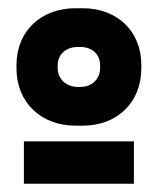

<svg xmlns="http://www.w3.org/2000/svg" viewBox="-20 -725 383 466"><path d="M163 -420H181C264 -420 323 -476 323 -559V-567C323 -650 264 -705 181 -705H163C80 -705 20 -650 20 -567V-559C20 -476 80 -420 163 -420ZM169 -514C142 -514 120 -532 120 -560V-566C120 -595 142 -611 169 -611H175C202 -611 223 -595 223 -566V-560C223 -532 202 -514 175 -514ZM38 -279H305V-382H38Z"/></svg>

Font: Fixel Text Black
Style: Regular
Weight: 900
Width: 4
Designer: AlfaBravo + MacPaw
Foundry: Kyrylo Tkachov, Marchela Mozhyna, Serhii Makarenko, Maria Weinstein, Zakhar Kryvoshyya
Version: Version 1.211